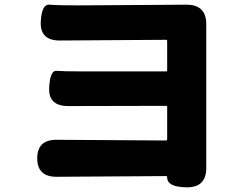

<svg xmlns="http://www.w3.org/2000/svg" viewBox="-20 -757 1040 820"><path d="M777 43Q693 42 694 0Q694 -5 689 -5L223 -2Q139 -1 139 -81Q139 -161 223 -160L689 -157Q694 -157 694 -162V-300Q694 -305 689 -305L272 -304Q187 -304 190 -380Q193 -457 221.5 -454.5Q250 -452 332 -452H689Q694 -452 694 -457V-582Q694 -587 689 -587L237 -584Q152 -583 154 -661Q157 -740 192 -737Q227 -734 316 -734L777 -737Q861 -737 861 -653V-40Q861 44 777 43Z"/></svg>

Font: Resource Han Rounded TW Heavy
Style: Regular
Weight: 900
Designer: Cyano Hao (round all glyphs); Ryoko NISHIZUKA 西塚涼子 (kana, bopomofo & ideographs); Paul D. Hunt (Latin, Greek & Cyrillic)
Foundry: Cyano Hao
Version: 0.990